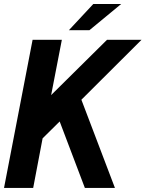

<svg xmlns="http://www.w3.org/2000/svg" viewBox="-31 -925 717 945"><path d="M428.2 -905.3H565.4L409.2 -776.4H308.1ZM129.4 -729H273.4L220.7 -457L495.6 -729H665.5L369.6 -434.1L534.7 0H386.7L262.7 -327.1L178.7 -244.1L132.3 0H-11.2Z"/></svg>

Font: Hack
Style: Bold Italic
Weight: 700
Italic angle: -11°
Monospace: yes
Designer: Christopher Simpkins
Foundry: Christopher Simpkins
Version: Version 2.017; ttfautohint (v1.4.1) -l 4 -r 80 -G 350 -x 0 -